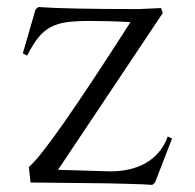

<svg xmlns="http://www.w3.org/2000/svg" viewBox="-20 -519 554 546"><path d="M81.1 -492.2 88.9 -499Q166.5 -493.2 375 -493.2L438 -496.1L442.9 -481.9L145 -36.1L293.5 -31.7Q321.8 -31.7 347.4 -37.4Q373 -43 394.3 -55.2Q415.5 -67.4 431.6 -86.2Q447.8 -105 457 -130.9L469.2 -125L420.9 0L413.1 6.8Q403.3 5.9 384 5.1Q364.7 4.4 339.8 3.7Q314.9 2.9 286.1 2.4Q257.3 2 179.2 1.2Q101.1 0.5 86.2 0.2Q71.3 0 66.9 0L62 -43.9Q90.3 -67.9 162.4 -170.9Q234.4 -273.9 351.1 -456.1Q317.4 -458 288.8 -458.7Q260.3 -459.5 235.8 -459.5Q197.8 -459.5 171.1 -456.1Q144.5 -452.6 124.5 -442.1Q104.5 -431.6 88.9 -412.1Q73.2 -392.6 57.1 -360.8L44.9 -367.2Z"/></svg>

Font: Junge
Style: Regular
Weight: 400
Designer: Alexei Vanyashin
Foundry: Cyreal (www.cyreal.org)
Version: Version 1.002